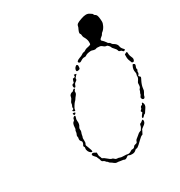

<svg xmlns="http://www.w3.org/2000/svg" viewBox="-182 -898 966 1031"><g transform="rotate(-30 301.5 -382.5)"><path d="M474 -127Q485 -138 485 -123Q485 -109 467 -98Q454 -89 453 -85Q452 -81 448.5 -75.5Q445 -70 443.5 -65.5Q442 -61 438 -61Q431 -59 418 -46Q392 -20 381 -14Q378 -13 374 -13Q370 -13 366 -8Q356 2 340 1Q328 1 324 -2Q318 -7 310 0Q298 10 290 6Q285 3 279.5 3Q274 3 265.5 1Q257 -1 248.5 -1Q240 -1 232.5 -7.5Q225 -14 218.5 -17.5Q212 -21 209.5 -25.5Q207 -30 205 -30Q203 -30 198 -36.5Q193 -43 189 -44Q179 -46 177 -59Q176 -65 173 -69.5Q170 -74 170 -77Q170 -80 162.5 -87.5Q155 -95 153 -99.5Q151 -104 153 -107Q159 -114 172 -106L181 -101V-90Q181 -79 184 -75Q187 -71 187.5 -66Q188 -61 194 -59Q200 -57 209 -49Q228 -32 235 -32Q240 -32 246 -25.5Q252 -19 260.5 -19Q269 -19 275 -16Q281 -13 297.5 -13Q314 -13 320 -11Q331 -8 345 -18Q350 -22 355 -21Q359 -20 364.5 -23Q370 -26 372 -31Q374 -34 382 -36Q389 -37 392 -39.5Q395 -42 396.5 -48Q398 -54 403 -57.5Q408 -61 416 -68Q429 -81 440 -84Q445 -85 445 -86Q445 -87 450.5 -94.5Q456 -102 457 -110.5Q458 -119 463.5 -120.5Q469 -122 474 -127ZM522 -207Q525 -217 530 -207Q537 -192 525 -176Q520 -169 517 -164Q511 -152 506 -152Q504 -152 498 -145Q486 -132 486 -143Q486 -148 493.5 -156.5Q501 -165 501 -166Q501 -167 498 -171.5Q495 -176 498 -178Q507 -185 507 -190Q507 -194 510.5 -197.5Q514 -201 518 -201Q520 -201 522 -207ZM177 -332Q182 -330 177 -318Q174 -311 175 -301Q178 -280 168 -267Q164 -261 165 -252Q167 -245 163.5 -237Q160 -229 159 -221Q158 -213 156 -210Q154 -207 155 -192.5Q156 -178 152 -172Q148 -166 151 -160Q154 -154 156 -147Q158 -140 162 -130Q166 -117 161 -117Q160 -117 159 -117Q149 -120 142 -133Q137 -144 139 -151.5Q141 -159 138 -161Q133 -167 139 -175Q142 -180 143 -186Q144 -192 140 -196Q131 -204 134 -216Q136 -221 134 -226.5Q132 -232 136 -239.5Q140 -247 140 -254Q140 -261 143 -264Q146 -267 146 -278Q147 -303 158 -309Q163 -312 163 -318Q163 -324 169 -328.5Q175 -333 177 -332ZM179 -336Q177 -336 174.5 -340.5Q172 -345 173.5 -347Q175 -349 181.5 -348Q188 -347 188.5 -345Q189 -343 185.5 -339.5Q182 -336 179 -336ZM581 -409Q584 -415 585.5 -415.5Q587 -416 591 -414Q600 -411 594 -398Q589 -388 592 -382Q594 -379 590.5 -374Q587 -369 588 -365Q589 -362 587 -357Q585 -352 583 -351Q580 -350 580.5 -346.5Q581 -343 585 -340Q589 -337 589 -334Q589 -331 581 -316Q570 -294 568 -274Q568 -263 562 -254Q556 -245 554 -239Q552 -225 543 -225Q536 -225 533 -235Q531 -241 536 -246.5Q541 -252 541 -256Q541 -260 544 -265Q547 -270 548 -275Q549 -280 551 -282Q559 -288 559 -304Q558 -314 563 -321Q576 -339 574 -348Q573 -352 575.5 -357.5Q578 -363 576 -371Q571 -390 581 -409ZM238 -455Q248 -464 250 -457Q250 -453 246 -450Q242 -447 243 -439.5Q244 -432 236 -422.5Q228 -413 225 -407.5Q222 -402 216 -397Q211 -392 203 -379Q195 -366 195 -363Q195 -353 191 -353Q188 -353 183.5 -356Q179 -359 179 -360Q179 -363 184 -364Q191 -366 189 -374Q188 -379 191.5 -384.5Q195 -390 195 -397Q195 -404 202 -412.5Q209 -421 210 -429Q211 -437 214 -440Q222 -449 231 -449Q233 -449 238 -455ZM582 -486Q588 -489 590 -489Q593 -488 593 -472Q594 -464 597 -458Q600 -452 602 -445.5Q604 -439 601.5 -432.5Q599 -426 596.5 -425Q594 -424 591.5 -424.5Q589 -425 587 -426Q585 -427 585 -429Q584 -433 581 -439Q574 -454 575 -470V-482ZM283 -518V-525L290 -524Q297 -523 297.5 -522Q298 -521 293 -516.5Q288 -512 288 -510.5Q288 -509 285 -508Q282 -507 282 -500Q282 -495 280.5 -493Q279 -491 273 -487Q264 -482 262 -473Q257 -457 250 -464Q247 -467 247.5 -474Q248 -481 251 -483Q255 -486 258 -486Q261 -486 261 -487Q261 -489 264 -498.5Q267 -508 268 -509Q270 -510 274 -510Q278 -510 280 -511Q282 -512 282.5 -513.5Q283 -515 283 -518ZM316 -560Q322 -565 326 -560.5Q330 -556 328 -546Q328 -537 323 -535Q319 -533 313 -532.5Q307 -532 306 -534Q303 -539 306 -547Q309 -555 316 -560ZM471 -766Q488 -772 500.5 -772Q513 -772 522.5 -765Q532 -758 533 -758Q534 -758 536.5 -752.5Q539 -747 542 -746Q545 -745 550 -739Q556 -729 557 -697Q557 -686 550 -672Q541 -654 529 -646Q525 -643 522.5 -637.5Q520 -632 511 -626Q494 -614 508 -605Q512 -602 514 -599Q516 -596 521 -590Q526 -584 526 -582.5Q526 -581 532 -578.5Q538 -576 540.5 -570.5Q543 -565 550.5 -561Q558 -557 564 -550.5Q570 -544 571 -536Q572 -524 584 -512L589 -506L585 -502Q578 -497 573 -505Q570 -510 563 -511Q558 -512 556 -514Q554 -516 553 -521.5Q552 -527 541.5 -538Q531 -549 531 -552Q531 -555 524.5 -563Q518 -571 513 -571Q504 -571 493 -581Q486 -587 480 -587Q474 -587 467.5 -588Q461 -589 456.5 -586.5Q452 -584 443 -586Q434 -588 431 -589.5Q428 -591 415 -589Q399 -587 390 -580Q386 -577 379 -578Q370 -579 356 -570Q345 -562 339 -568Q329 -578 356 -588Q369 -592 376.5 -597.5Q384 -603 388 -603Q396 -603 405 -610Q407 -612 415 -614Q436 -618 439.5 -621Q443 -624 442 -639Q441 -655 429 -674Q426 -681 426 -688Q426 -695 423 -697Q417 -702 426 -722Q432 -733 433 -740Q434 -748 442 -753.5Q450 -759 471 -766Z"/></g></svg>

Font: TT2020 Style D
Style: Italic
Weight: 400
Italic angle: -15°
Version: Version 0.2.000